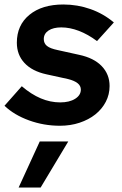

<svg xmlns="http://www.w3.org/2000/svg" viewBox="-39 -549 544 855"><path d="M-19 -78 58 -165Q100 -129 142.5 -111Q185 -93 229 -93Q270 -93 295.5 -109Q321 -125 321 -150Q321 -167 306.5 -178.5Q292 -190 264 -197L168 -218Q104 -232 70 -268.5Q36 -305 36 -359Q36 -437 92 -483Q148 -529 243 -529Q306 -529 364 -508.5Q422 -488 468 -449L393 -366Q353 -396 312.5 -411.5Q272 -427 234 -427Q198 -427 177 -413Q156 -399 156 -375Q156 -356 170 -344.5Q184 -333 218 -326L313 -305Q379 -291 414 -254.5Q449 -218 449 -166Q449 -128 432 -95.5Q415 -63 385.5 -39.5Q356 -16 315.5 -2.5Q275 11 228 11Q156 11 90 -13Q24 -37 -19 -78ZM138 81H265L142 286H44Z"/></svg>

Font: Red Hat Display
Style: Bold Italic
Weight: 700
Italic angle: -12°
Designer: Pentagram / MCKL
Foundry: Pentagram / MCKL
Version: Version 1.003; Red Hat Display Bold Italic